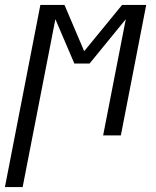

<svg xmlns="http://www.w3.org/2000/svg" viewBox="-64 -550 634 780"><path d="M-44 210 100 -530H198L278 -342L432 -530H530L427 0H355L447 -472L300 -292H238L161 -472L28 210Z"/></svg>

Font: Lode
Style: Italic
Weight: 400
Italic angle: -11°
Monospace: yes
Designer: Belleve Invis
Foundry: Belleve Invis
Version: Version 29.2.0; ttfautohint (v1.8.3)